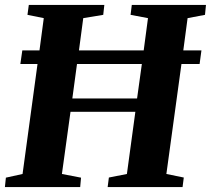

<svg xmlns="http://www.w3.org/2000/svg" viewBox="-23 -763 860 783"><path d="M-3 0 1 -38.5 69 -53.5 130 -502H60L68 -557.5H138L155.5 -689L89 -702.5L94.5 -743H402.5L398 -702.5L316.5 -689L299 -557.5H563L580.5 -689L509.5 -702.5L514.5 -743H817L813 -702.5L742 -689L724.5 -557.5H798.5L791 -502H717L655.5 -53.5L726.5 -39L721.5 0H416L421 -39L494.5 -53.5L529 -307H264.5L229.5 -53.5L307.5 -38.5L304 0ZM272 -361.5H536L555.5 -502H291Z"/></svg>

Font: Merriweather 60pt ExtraBold
Style: Italic
Weight: 800
Italic angle: -7.8°
Version: Version 2.101